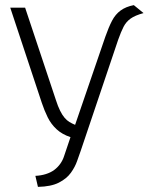

<svg xmlns="http://www.w3.org/2000/svg" viewBox="-20 -530 601 749"><path d="M540 -479 502 -510Q471 -504 450.5 -489Q430 -474 417 -449Q404 -424 391 -387L273 -43Q261 -48 251 -54Q241 -60 232 -70.5Q223 -81 214.5 -98Q206 -115 198 -140L78 -500H20L143 -129Q153 -99 166 -72.5Q179 -46 200.5 -26Q222 -6 255 5L230 79Q225 95 215 109Q205 123 191.5 133Q178 143 159 149Q140 155 118 156L128 199Q179 198 209.5 182.5Q240 167 256.5 144Q273 121 281 97.5Q289 74 295 58L441 -375Q452 -406 462 -425.5Q472 -445 489.5 -457.5Q507 -470 540 -479Z"/></svg>

Font: AdventPro_ExpandedRegular
Style: ExpandedRegular
Weight: 400
Width: 7
Designer: VivaRado, Andreas Kalpakidis
Foundry: VivaRado, Andreas Kalpakidis
Version: Version 3.000